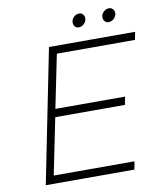

<svg xmlns="http://www.w3.org/2000/svg" viewBox="-91 -916 842 990"><g transform="rotate(-10 329.5 -421.0)"><path d="M651 -658H242L185 -379H550L542 -337H177L117 -42H540L532 0H68L208 -699H659ZM418 -813Q418 -797 405.5 -784.5Q393 -772 377 -772Q365 -772 357.5 -780.5Q350 -789 350 -802Q350 -818 362.5 -830Q375 -842 391 -842Q403 -842 410.5 -833.5Q418 -825 418 -813ZM575 -813Q575 -797 562.5 -784.5Q550 -772 533 -772Q521 -772 513.5 -780.5Q506 -789 506 -802Q506 -818 518.5 -830Q531 -842 547 -842Q559 -842 567 -833.5Q575 -825 575 -813Z"/></g></svg>

Font: Gontserrat ExtraLight
Style: Italic
Weight: 275
Italic angle: -11.3°
Designer: Julieta Ulanovsky
Foundry: Julieta Ulanovsky
Version: Version 6.001